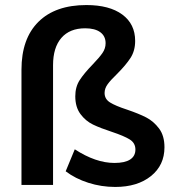

<svg xmlns="http://www.w3.org/2000/svg" viewBox="-20 -732 695 760"><path d="M65 -456Q65 -579 132 -645.5Q199 -712 322 -712Q413 -712 464 -674.5Q515 -637 515 -570Q515 -531 496.5 -502.5Q478 -474 443 -439Q418 -415 406 -398.5Q394 -382 394 -364Q394 -340 415.5 -326.5Q437 -313 483 -298Q530 -282 559 -267Q588 -252 609.5 -223.5Q631 -195 631 -149Q631 -78 577.5 -35Q524 8 436 8Q381 8 329.5 -8.5Q278 -25 240 -54L276 -141Q359 -87 433 -87Q474 -87 495 -100.5Q516 -114 516 -140Q516 -166 493.5 -180Q471 -194 423 -210Q377 -225 348 -239Q319 -253 298.5 -280.5Q278 -308 278 -351Q278 -388 295.5 -415Q313 -442 347 -477Q373 -504 385.5 -522Q398 -540 398 -561Q398 -589 377 -604.5Q356 -620 317 -620Q256 -620 223 -582Q190 -544 190 -474V0H65Z"/></svg>

Font: wassup Sans
Style: Bold
Weight: 700
Version: Version 2.001